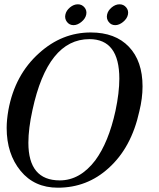

<svg xmlns="http://www.w3.org/2000/svg" viewBox="-20 -857 740 893"><path d="M628 -339Q591 -170 485 -75Q385 16 249 16Q140 16 76 -62Q11 -141 11 -262Q11 -299 19 -345Q49 -509 162 -610Q268 -706 402 -706Q516 -706 579.5 -639.5Q643 -573 643 -455Q643 -400 628 -339ZM517 -341Q535 -426 535 -491Q535 -675 396 -675Q202 -675 131 -345Q112 -259 112 -193Q112 -18 258 -18Q352 -18 423 -111Q485 -195 517 -341ZM516 -740Q497 -740 485.5 -755Q474 -770 478 -789Q482 -808 499.5 -822.5Q517 -837 536 -837Q555 -837 567 -822.5Q579 -808 575 -789Q571 -770 552.5 -755Q534 -740 516 -740ZM322 -740Q303 -740 291.5 -755Q280 -770 284 -789Q288 -808 305.5 -822.5Q323 -837 342 -837Q361 -837 373 -822.5Q385 -808 381 -789Q377 -770 358.5 -755Q340 -740 322 -740Z"/></svg>

Font: GFS Didot
Style: Italic
Weight: 400
Italic angle: -12°
Designer: Takis Katsoulidis and George D. Matthiopoulos
Foundry: George Matthiopoulos and Takis Katsoulidis
Version: Version 1.0